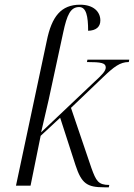

<svg xmlns="http://www.w3.org/2000/svg" viewBox="-20 -790 570 817"><path d="M424 7H443L445 -3C398 -3 389 -20 369 -75L282 -331L418 -461C465 -506 491 -526 528 -526L530 -536H352L350 -526C411 -526 430 -522 430 -503C430 -488 415 -472 382 -442L155 -227C164 -265 176 -316 187 -365L249 -652C265 -727 280 -760 317 -760C347 -760 355 -721 355 -659C388 -660 407 -675 407 -703C407 -740 378 -770 321 -770C240 -770 200 -720 179 -616L48 0H110L153 -212L236 -289L301 -88C327 -8 351 7 424 7Z"/></svg>

Font: Noto Serif Display Condensed Light
Style: Italic
Weight: 300
Width: 3
Italic angle: -12°
Designer: Monotype Design Team
Foundry: Monotype Imaging Inc.
Version: Version 2.009